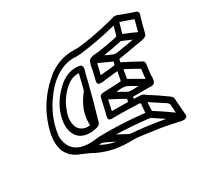

<svg xmlns="http://www.w3.org/2000/svg" viewBox="-158 -952 1249 1191"><g transform="rotate(-30 466.5 -356.5)"><path d="M305.2 -231Q312 -231 318.8 -231.9Q318.4 -240.2 318.4 -249Q318.4 -275.9 324.2 -302.2Q336.9 -361.8 378.4 -418.5L383.8 -424.8Q391.1 -432.6 394 -441.9Q408.7 -498 419.9 -546.4L411.1 -546.9Q369.1 -546.9 330.1 -515.1Q267.1 -461.9 240.7 -387.7Q232.9 -369.1 229 -351.1Q225.6 -334.5 225.6 -318.8Q225.6 -294.9 233.4 -272.5Q255.9 -231 305.2 -231ZM297.9 -190.9Q207.5 -190.9 186.5 -272.9Q183.1 -290.5 183.1 -309.1Q183.1 -331.1 188 -354Q210 -456.1 295.4 -533.7Q353.5 -586.4 418.5 -586.4Q433.1 -586.4 448.2 -583.5Q463.9 -578.6 463.9 -563.5V-561Q463.4 -553.7 461.9 -545.9Q460 -536.6 456.1 -526.4Q451.7 -513.2 444.3 -479Q412.1 -348.1 373 -218.3Q367.2 -202.6 345.7 -197.8Q320.8 -190.9 297.9 -190.9ZM760.3 -309.1Q763.2 -339.8 768.1 -377.4Q721.2 -404.8 671.9 -429.7Q665.5 -397.9 660.6 -366.7Q711.4 -339.4 760.3 -309.1ZM818.8 -34.2Q816.4 -63 815.4 -92.3Q814 -106.4 784.2 -122.6L773.9 -129.4Q736.8 -154.8 698.7 -178.7Q696.8 -150.9 695.3 -117.7Q758.8 -77.6 818.8 -34.2ZM747.1 -30.3Q723.6 -47.4 698.2 -63Q687 -70.3 682.6 -73.7Q671.9 -82.5 658.7 -85.4Q532.7 -99.6 429.2 -102.1Q461.4 -85.9 505.9 -62Q628.9 -52.7 747.1 -30.3ZM408.2 -63.5Q335.4 -101.1 323.2 -101.1L306.2 -98.6L337.9 -83.5L336.9 -84.5L339.4 -83Q371.6 -68.8 408.2 -63.5ZM654.3 -127.4Q656.2 -158.7 657.7 -172.9Q659.2 -180.2 659.2 -185.5Q659.2 -195.8 652.3 -196.3Q563 -200.2 470.7 -200.2L459 -199.7Q442.9 -199.7 437 -206.1Q434.1 -210.9 434.1 -218.3Q434.1 -222.7 435.1 -227.5Q436.5 -233.4 438 -238.8Q439.5 -244.1 440.4 -248L462.9 -346.7Q466.8 -361.3 478.5 -364.5Q490.2 -367.7 501.5 -367.7H511.2Q579.6 -371.6 593.3 -371.6L606.4 -372.6Q617.2 -372.6 619.4 -374.3Q621.6 -376 622.6 -381.8L633.3 -438.5Q595.7 -434.1 557.6 -430.7Q551.8 -430.2 543.9 -428.7Q526.9 -425.3 507.8 -425.3Q491.7 -425.3 486.8 -435.5Q485.8 -438.5 485.8 -442.9Q485.8 -448.2 487.3 -455.1Q488.3 -460 489.7 -464.4Q491.2 -468.8 501 -510.3L504.9 -531.2L507.3 -545.4Q511.2 -563 518.1 -579.1Q528.8 -597.7 573.7 -599.1Q594.7 -600.6 653.8 -610.8Q732.9 -624.5 735.8 -628.9Q737.3 -631.3 738.3 -635.7L739.3 -641.6Q746.6 -669.4 754.9 -694.8Q619.1 -660.2 484.4 -644.5Q473.6 -643.6 463.4 -643.6L436 -644.5Q393.6 -644.5 347.2 -624Q282.2 -592.3 235.4 -535.6Q148.9 -433.1 124 -316.4Q118.2 -290.5 116.2 -264.2Q124.5 -136.7 264.2 -136.7Q285.2 -136.7 306.9 -139.9Q328.6 -143.1 381.3 -143.1Q514.2 -143.1 654.3 -127.4ZM531.7 -468.3Q590.8 -473.1 629.9 -478Q636.7 -479 638.2 -483.4Q639.6 -487.8 640.6 -492.2L642.6 -502Q596.2 -523.4 549.8 -543.9ZM684.1 -538.1Q690.9 -538.1 716.3 -543Q765.1 -550.3 814 -559.6Q763.2 -582.5 744.6 -588.9Q678.2 -574.7 611.8 -564Q636.2 -553.2 660.2 -542Q671.4 -538.1 684.1 -538.1ZM865.7 -583.5Q871.1 -606.4 877.4 -629.4L885.7 -658.7Q886.2 -660.6 886.2 -661.6Q886.2 -663.6 885 -664.8Q883.8 -666 879.4 -667L874.5 -668.5Q835.4 -683.1 795.9 -695.8Q784.7 -659.7 775.4 -624Q775.4 -621.6 798.3 -612.8Q826.2 -602.5 865.7 -583.5ZM595.7 -239.3Q595.7 -241.2 596.2 -244.1L597.7 -249Q598.6 -252.9 598.6 -255.4Q598.6 -259.3 596.7 -261.2L580.1 -270.5Q548.8 -288.1 496.1 -314.9L479.5 -240.7Q537.6 -240.7 595.7 -239.3ZM657.2 -291Q668 -291 679.7 -292Q691.4 -293 701.2 -293Q671.4 -310.5 641.1 -326.7Q624 -333.5 604 -333.5Q592.8 -333.5 580.6 -331.5L563 -330.1Q596.7 -312 629.9 -293Q642.6 -291 657.2 -291ZM838.4 30.3Q824.7 30.3 800.8 23.9Q746.6 11.7 691.4 2Q672.4 -1.5 568.8 -15.1Q534.7 -20.5 500 -20.5L477.1 -20Q341.8 -20 234.9 -81.1Q207.5 -93.8 179.7 -105.5Q113.8 -127.4 85.9 -188.5Q75.2 -221.2 75.2 -256.3Q75.2 -280.8 80.6 -306.6Q122.6 -502.4 286.6 -631.3Q365.7 -685.5 453.1 -686H468.8L482.9 -685.5Q493.7 -685.5 505.4 -686.5Q525.9 -689.5 546.9 -691.9Q658.7 -708 782.7 -741.7Q786.6 -742.7 791 -742.7Q803.7 -742.7 824.2 -732.9L836.9 -727.5Q867.7 -717.3 898.9 -705.6Q917 -700.2 922.9 -697.3Q932.6 -691.9 932.6 -680.7Q932.6 -677.7 932.1 -674.3Q930.7 -668.5 926.8 -656.7L923.3 -647.5Q909.2 -598.6 902.3 -567.4Q899.9 -555.7 896.5 -547.4Q889.2 -528.8 829.1 -522.5L808.1 -519Q735.8 -505.4 682.1 -498L676.8 -476.1L692.4 -468.8L751.5 -438L788.6 -417.5Q805.7 -410.2 810.1 -401.4Q811 -397.9 811 -392.1Q811 -382.8 808.1 -368.7Q807.1 -362.3 806.2 -356.9Q801.8 -321.3 801.3 -308.1Q801.8 -304.2 801.8 -300.3Q801.8 -289.1 799.3 -277.3Q795.9 -261.7 784.2 -254.4Q777.3 -251.5 764.6 -251.5L751 -252Q731.4 -252 712.4 -252.4H638.2Q636.2 -244.1 636.2 -240.7Q636.2 -240.2 636.2 -238.8Q636.2 -237.3 653.8 -237.3L686.5 -235.8Q693.4 -235.4 700.2 -231.9L719.2 -218.3Q774.9 -184.1 838.9 -137.7Q851.1 -128.9 854.5 -119.6Q857.4 -109.9 857.4 -94.7V-90.3Q859.4 -57.1 862.8 -24.4Q865.2 0.5 865.2 9.8Q865.2 13.2 864.7 14.6Q861.3 30.3 838.4 30.3Z"/></g></svg>

Font: Third Street
Style: Regular
Weight: 400
Designer: GGBotNet
Foundry: GGBotNet
Version: 0.90